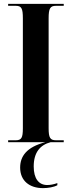

<svg xmlns="http://www.w3.org/2000/svg" viewBox="-20 -734 370 991"><path d="M22 0H214C117 25 84 73 84 131C84 199 132 237 202 237C228 237 258 232 276 222V211C256 218 239 221 224 221C180 221 154 188 154 125C154 52 188 14 241 0H309V-10H269C239 -10 231 -23 231 -72V-639C231 -691 239 -704 269 -704H309V-714H22V-704H61C91 -704 98 -691 98 -639V-72C98 -23 91 -10 61 -10H22Z"/></svg>

Font: Noto Serif Display ExtraCondensed
Style: Bold
Weight: 700
Width: 2
Designer: Monotype Design Team
Foundry: Monotype Imaging Inc.
Version: Version 2.009